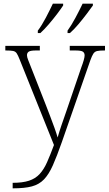

<svg xmlns="http://www.w3.org/2000/svg" viewBox="-20 -786 592 1046"><path d="M49 210Q103 210 138 198.5Q173 187 196 162Q219 137 236.5 97.5Q254 58 274 4L87 -462Q78 -485 71 -495.5Q64 -506 51 -508.5Q38 -511 12 -511H9V-536H197V-511H176Q146 -511 136.5 -504.5Q127 -498 127 -485Q127 -475 133.5 -459Q140 -443 154 -407L229 -216Q240 -187 253 -153.5Q266 -120 277 -89Q288 -58 294 -37Q303 -69 314.5 -102.5Q326 -136 341 -179L423 -419Q431 -440 436 -457.5Q441 -475 441 -484Q441 -498 431.5 -504.5Q422 -511 391 -511H360V-536H552V-511H549Q522 -511 509 -508Q496 -505 488.5 -493.5Q481 -482 472 -457L317 -12Q290 65 268 114.5Q246 164 219.5 191.5Q193 219 153.5 229.5Q114 240 52 240H49ZM348 -619Q369 -648 391.5 -690Q414 -732 430 -766H486V-756Q474 -739 452.5 -710.5Q431 -682 406.5 -653Q382 -624 361 -606H348ZM186 -619Q208 -648 230 -690Q252 -732 268 -766H324V-756Q313 -739 291.5 -710.5Q270 -682 245 -653Q220 -624 200 -606H186Z"/></svg>

Font: Noto Serif ExtraLight
Style: Regular
Weight: 200
Designer: Monotype Design Team
Foundry: Monotype Imaging Inc.
Version: Version 2.015; ttfautohint (v1.8.4.7-5d5b)